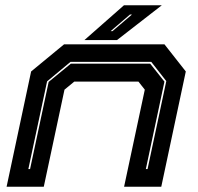

<svg xmlns="http://www.w3.org/2000/svg" viewBox="-20 -708 752 728"><path d="M5 0 98 -437 223 -540H603.5L684.5 -437L591.5 0H450.5L529 -368L505 -398.5H261.5L224.5 -368L146 0ZM87.5 -67H94L164.5 -397.5L248.5 -466.5H549.5L603.5 -398.5L533 -67H539.5L610.5 -400.5L553.5 -473.5H247.5L158.5 -399.5ZM300 -556 450 -688H593.5L423.5 -556ZM399.5 -590H406.5L480.5 -653H473Z"/></svg>

Font: Tourney Expanded ExtraBold
Style: Italic
Weight: 800
Width: 7
Italic angle: -12°
Designer: Tyler Finck
Foundry: Etcetera Type Co
Version: Version 1.010; ttfautohint (v1.8.3)